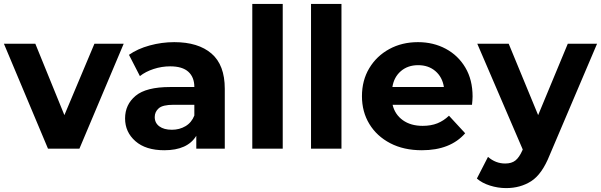

<svg xmlns="http://www.w3.org/2000/svg" viewBox="-28 -762 3080 984"><path d="M218 0 -8 -538H153L302 -172L456 -538H606L379 0Z M978 0V-66Q933 8 814 8Q719 8 666 -38.5Q613 -85 613 -155Q613 -226 667 -271Q721 -316 844 -316H968Q968 -366 937.5 -394Q907 -422 844 -422Q801 -422 759.5 -408.5Q718 -395 689 -372L633 -481Q677 -512 739 -529Q801 -546 865 -546Q988 -546 1056 -487.5Q1124 -429 1124 -307V0ZM968 -170V-225H861Q806 -225 785.5 -207Q765 -189 765 -162Q765 -132 788.5 -114.5Q812 -97 853 -97Q892 -97 923 -115.5Q954 -134 968 -170Z M1265 0V-742H1421V0Z M1566 0V-742H1722V0Z M2134 8Q2041 8 1972 -28Q1903 -64 1865 -126.5Q1827 -189 1827 -269Q1827 -350 1864.5 -412.5Q1902 -475 1967 -510.5Q2032 -546 2114 -546Q2193 -546 2256.5 -512Q2320 -478 2357 -415.5Q2394 -353 2394 -267Q2394 -258 2393 -246.5Q2392 -235 2391 -225H1984Q1996 -175 2036.5 -146Q2077 -117 2138 -117Q2181 -117 2213.5 -130Q2246 -143 2273 -169L2356 -79Q2280 8 2134 8ZM1983 -316H2247Q2239 -367 2203.5 -397.5Q2168 -428 2115 -428Q2062 -428 2026.5 -397.5Q1991 -367 1983 -316Z M2566 202Q2524 202 2483 189Q2442 176 2416 153L2473 42Q2512 76 2561 76Q2594 76 2613.5 60.5Q2633 45 2649 9L2651 4L2418 -538H2579L2730 -172L2882 -538H3032L2789 33Q2750 131 2694.5 166.5Q2639 202 2566 202Z"/></svg>

Font: Montserrat
Style: Bold
Weight: 700
Designer: Julieta Ulanovsky
Foundry: Julieta Ulanovsky
Version: Version 9.000; ttfautohint (v1.8.4.7-5d5b)